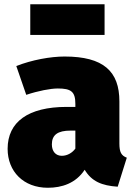

<svg xmlns="http://www.w3.org/2000/svg" viewBox="-20 -865 635 907"><path d="M474 -700V-845H123V-700ZM544 -187V-386C544 -528 469 -598 285 -598C219 -598 130 -582 57 -553L104 -417C161 -436 219 -447 253 -447C316 -447 336 -432 336 -374V-360H295C113 -360 16 -289 16 -162C16 -55 91 22 206 22C272 22 338 1 380 -63C413 -8 461 12 536 17L579 -120C553 -130 544 -146 544 -187ZM272 -129C243 -129 225 -150 225 -183C225 -228 253 -248 313 -248H336V-163C322 -144 299 -129 272 -129Z"/></svg>

Font: Glow Sans SC Normal Heavy
Style: Regular
Weight: 900
Designer: Ryoko NISHIZUKA (kana, bopomofo & ideographs); Paul D. Hunt (Latin, Greek & Cyrillic); Sandoll Communications, Soo-young
Version: Version 0.93